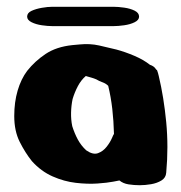

<svg xmlns="http://www.w3.org/2000/svg" viewBox="-20 -542 534 566"><path d="M315 -522Q328 -522 346 -519.5Q364 -517 377 -510.5Q390 -504 390 -493Q390 -483 377 -476.5Q364 -470 346 -467.5Q328 -465 315 -465H134Q121 -465 103.5 -467.5Q86 -470 73 -476.5Q60 -483 60 -493Q60 -504 73 -510Q86 -516 103.5 -519Q121 -522 134 -522ZM74 -67Q54 -92 38 -124Q22 -156 22 -200Q22 -241 32 -275Q42 -309 60 -333Q83 -362 114.5 -383Q146 -404 193 -409L215 -411Q245 -414 272 -408Q299 -402 323 -396Q349 -389 376 -377.5Q403 -366 422 -351Q434 -347 439 -339Q440 -337 443 -335Q446 -327 448 -318Q463 -255 470 -182Q477 -109 470 -33Q469 -18 456 -10Q443 -2 425.5 1Q408 4 392 4Q375 4 359 1.5Q343 -1 332 -10Q332 -10 314 -6.5Q296 -3 267 -1Q238 1 203.5 -3Q169 -7 135 -22Q101 -37 74 -67ZM316 -147Q315 -186 311 -221Q307 -256 299 -289Q292 -296 282 -299.5Q272 -303 264 -308Q257 -311 250 -313L236 -317Q235 -317 234.5 -317.5Q234 -318 233 -318Q219 -306 209.5 -288Q200 -270 194 -250Q190 -231 189.5 -210Q189 -189 193 -170Q200 -148 209.5 -130.5Q219 -113 234 -99Q254 -85 269 -90.5Q284 -96 294.5 -109.5Q305 -123 310 -135Q315 -147 316 -147Z"/></svg>

Font: Nerko One
Style: Regular
Weight: 400
Designer: Nermin Kahrimanovic
Foundry: Nermin Kahrimanovic
Version: Version 1.101